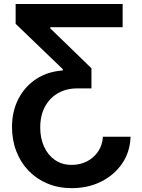

<svg xmlns="http://www.w3.org/2000/svg" viewBox="-20 -748 727 983"><path d="M648.4 -47.9Q646 29.3 605.7 88.6Q565.4 147.9 498.3 181.6Q431.2 215.3 347.2 215.3Q279.8 215.3 223.9 192.1Q168 168.9 127.2 127Q86.4 85 64 27.6Q41.5 -29.8 41.5 -97.7Q41.5 -178.7 74.5 -242.2Q107.4 -305.7 165.8 -343.8Q224.1 -381.8 301.3 -387.2V-394L60.1 -626V-727.5H607.9V-608.9H237.3V-603L448.2 -398.4V-295.4H375Q319.8 -295.4 277.1 -271Q234.4 -246.6 210.2 -201.9Q186 -157.2 186 -95.2Q186 -40.5 205.6 2.7Q225.1 45.9 261.2 71Q297.4 96.2 347.2 96.2Q390.6 96.2 425.8 77.9Q460.9 59.6 482.7 27.1Q504.4 -5.4 506.8 -47.9Z"/></svg>

Font: Inter Cardless
Style: Bold
Weight: 700
Designer: Rasmus Andersson
Foundry: rsms
Version: Version 4.001;git-9221beed3